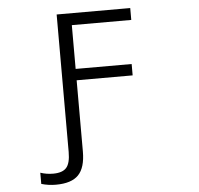

<svg xmlns="http://www.w3.org/2000/svg" viewBox="-61 -793 1123 1084"><g transform="rotate(-5 500.0 -251.5)"><path d="M299.8 48.8V-730.5H716.8V-663.1H379.9V-415H697.3V-350.6H379.9V52.7Q379.9 144.5 340.3 185.5Q300.8 226.6 211.9 226.6Q169.9 226.6 129.9 214.8V151.4Q164.1 163.1 202.1 163.1Q254.9 163.1 277.3 137.7Q299.8 112.3 299.8 48.8Z"/></g></svg>

Font: GenEi Gothic M SemiLight
Style: Regular
Weight: 350
Designer: o_tamon (Modified); [Source Han Sans]
Ryoko NISHIZUKA  (kana & ideographs); Paul D. Hunt (Latin, Greek & Cyrillic); Wenl
Version: Version 1.1a;Original Version 1.004